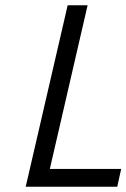

<svg xmlns="http://www.w3.org/2000/svg" viewBox="-20 -712 482 732"><path d="M427 0H78L238 -692H314L170 -68H442Z"/></svg>

Font: Titillium Web
Style: Italic
Weight: 400
Italic angle: -13°
Version: Version 1.002;PS 57.000;hotconv 1.0.70;makeotf.lib2.5.55311